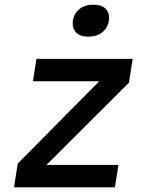

<svg xmlns="http://www.w3.org/2000/svg" viewBox="-20 -802 640 822"><path d="M40 0 56 -102 405 -454H121L136 -550H548L532 -448L179 -96H487L472 0ZM358 -645Q323 -645 305.5 -663.5Q288 -682 292 -713Q297 -745 320.5 -763.5Q344 -782 380 -782Q415 -782 433 -763.5Q451 -745 446 -713Q441 -682 417.5 -663.5Q394 -645 358 -645Z"/></svg>

Font: JetBrains Mono NL SemiBold
Style: Italic
Weight: 600
Italic angle: -9°
Monospace: yes
Designer: Philipp Nurullin, Konstantin Bulenkov
Foundry: JetBrains
Version: Version 2.305; ttfautohint (v1.8.4.7-5d5b)